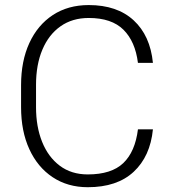

<svg xmlns="http://www.w3.org/2000/svg" viewBox="-20 -741 689 770"><path d="M533.2 -222.2H593.3Q582.5 -113.8 516.1 -52Q449.7 9.8 332 9.8Q251.5 9.8 191.2 -30.3Q130.9 -70.3 97.7 -142.6Q64.5 -214.8 64.5 -311V-399.9Q64.5 -496.1 97.7 -568.4Q130.9 -640.6 191.9 -680.7Q252.9 -720.7 335.9 -720.7Q449.7 -720.7 516.1 -659.4Q582.5 -598.1 593.3 -488.8H533.2Q522.5 -574.7 475.1 -621.8Q427.7 -668.9 335.9 -668.9Q270 -668.9 222.7 -635.5Q175.3 -602.1 149.9 -541.7Q124.5 -481.4 124.5 -400.9V-311Q124.5 -232.9 148.9 -172.1Q173.3 -111.3 219.7 -76.4Q266.1 -41.5 332 -41.5Q426.8 -41.5 474.4 -86.9Q522 -132.3 533.2 -222.2Z"/></svg>

Font: Vazirmatn RD FD ExtraLight
Style: Regular
Weight: 200
Designer: Saber Rastikerdar
Foundry: Saber Rastikerdar
Version: Version 33.003